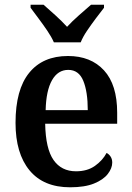

<svg xmlns="http://www.w3.org/2000/svg" viewBox="-20 -786 560 816"><path d="M278 10Q165 10 105.5 -62Q46 -134 46 -264Q46 -405 104 -476.5Q162 -548 269 -548Q366 -548 422 -487Q478 -426 478 -307V-260H172Q174 -154 207.5 -106Q241 -58 303 -58Q351 -58 383.5 -81Q416 -104 433 -136Q443 -131 450 -120.5Q457 -110 457 -95Q457 -71 438 -46.5Q419 -22 379.5 -6Q340 10 278 10ZM353 -318Q353 -396 334 -442.5Q315 -489 270 -489Q226 -489 201 -445Q176 -401 174 -318ZM209 -606Q199 -629 181 -655.5Q163 -682 143.5 -708Q124 -734 110 -753V-766H165Q187 -747 215.5 -721Q244 -695 265 -672Q286 -695 315.5 -721Q345 -747 367 -766H422V-753Q407 -734 387.5 -708Q368 -682 350 -655.5Q332 -629 323 -606Z"/></svg>

Font: Noto Serif Bengali SemiCondensed SemiBold
Style: Regular
Weight: 600
Width: 4
Designer: Juan Bruce, Universal Thirst, Indian Type Foundry and the Monotype Design Team.
Foundry: Monotype Imaging Inc.
Version: Version 2.003; ttfautohint (v1.8.4.7-5d5b)